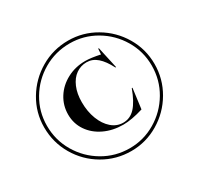

<svg xmlns="http://www.w3.org/2000/svg" viewBox="-165 -954 1236 1194"><g transform="rotate(-30 453.5 -357.0)"><path d="M58 -359Q58 -465 112 -555.5Q166 -646 257 -699.5Q348 -753 456 -753Q561 -753 652 -699.5Q743 -646 796.5 -555.5Q850 -465 850 -359Q850 -252 796.5 -160.5Q743 -69 652 -15Q561 39 456 39Q348 39 256.5 -14.5Q165 -68 111.5 -159.5Q58 -251 58 -359ZM456 19Q556 19 642 -32Q728 -83 779 -169.5Q830 -256 830 -359Q830 -460 779 -546Q728 -632 642 -682.5Q556 -733 456 -733Q353 -733 266.5 -682.5Q180 -632 129 -546Q78 -460 78 -359Q78 -256 129 -169.5Q180 -83 266.5 -32Q353 19 456 19ZM485 -590Q525 -590 591 -576L594 -616H599L633 -461H628Q598 -520 564 -549.5Q530 -579 488 -579Q446 -579 412 -555Q378 -531 358.5 -485Q339 -439 339 -378Q339 -311 360 -256.5Q381 -202 417.5 -170.5Q454 -139 500 -139Q550 -139 586 -178Q622 -217 652 -299H657L638 -154Q554 -128 494 -128Q419 -128 358 -157Q297 -186 262 -237.5Q227 -289 227 -354Q227 -419 261 -473Q295 -527 354.5 -558.5Q414 -590 485 -590Z"/></g></svg>

Font: Nyght Serif Medium
Style: Regular
Weight: 500
Designer: Maksym Kobuzan
Version: Version 0.410